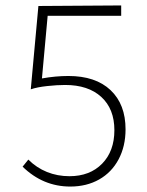

<svg xmlns="http://www.w3.org/2000/svg" viewBox="-20 -679 539 705"><path d="M441 -204Q441 -142 415.5 -94Q390 -46 344 -20Q298 6 238 6Q138 6 63 -67L84 -93Q114 -63 152.5 -47.5Q191 -32 235 -32Q310 -32 355 -78Q400 -124 400 -201Q400 -279 352 -323Q304 -367 219 -367Q190 -367 153 -363Q116 -359 93 -351L121 -657L425 -659V-621H155L134 -391Q184 -400 231 -400Q331 -400 386 -348Q441 -296 441 -204Z"/></svg>

Font: Ysabeau Infant Light
Style: Regular
Weight: 300
Designer: Christian Thalmann (Catharsis Fonts)
Version: Version 0.003